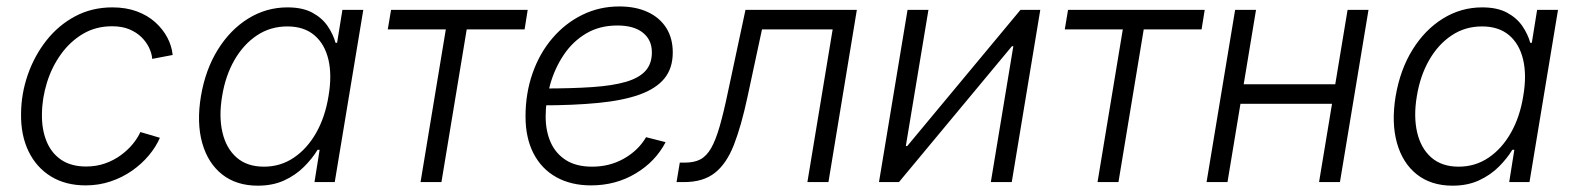

<svg xmlns="http://www.w3.org/2000/svg" viewBox="-20 -570 4932 601"><path d="M248 10.3Q185.1 10.3 139.4 -17.8Q93.8 -45.9 69.3 -96.4Q44.9 -147 45.9 -213.9Q46.4 -276.9 67.1 -336.4Q87.9 -396 125.5 -443.6Q163.1 -491.2 215.3 -519Q267.6 -546.9 332 -546.9Q374.5 -546.9 408.2 -534.4Q441.9 -522 465.8 -500.5Q489.7 -479 503.7 -452.6Q517.6 -426.3 520.5 -397.9L456.5 -385.7Q455.1 -403.3 446.3 -421.4Q437.5 -439.5 422.1 -454.3Q406.7 -469.2 384.3 -478.5Q361.8 -487.8 330.6 -487.8Q279.8 -487.8 239.5 -463.9Q199.2 -439.9 170.7 -400.1Q142.1 -360.4 127 -311.5Q111.8 -262.7 111.3 -213.4Q110.4 -165.5 125.5 -128.2Q140.6 -90.8 171.6 -69.8Q202.6 -48.8 249.5 -48.8Q281.7 -48.8 309.3 -58.6Q336.9 -68.4 358.6 -84.5Q380.4 -100.6 395.8 -119.4Q411.1 -138.2 419.4 -156.7L480.5 -138.7Q468.3 -110.4 446 -83.7Q423.8 -57.1 393.6 -35.9Q363.3 -14.6 326.4 -2.2Q289.6 10.3 248 10.3Z M787.1 11.2Q720.2 11.2 675.5 -23.9Q630.9 -59.1 613 -122.3Q595.2 -185.5 608.9 -268.6Q623 -352.1 661.9 -414.6Q700.7 -477.1 757.1 -512Q813.5 -546.9 879.9 -546.9Q927.2 -546.9 957.8 -530.3Q988.3 -513.7 1005.6 -488.3Q1022.9 -462.9 1030.3 -436H1035.2L1051.8 -539.1H1117.2L1027.8 0H964.4L980.5 -101.1H974.1Q957.5 -73.7 931.6 -47.9Q905.8 -22 869.9 -5.4Q834 11.2 787.1 11.2ZM806.2 -48.3Q858.4 -48.3 900.1 -76.7Q941.9 -105 970 -154.8Q998 -204.6 1008.3 -269Q1019.5 -334 1008.1 -383.1Q996.6 -432.1 964.1 -459.7Q931.6 -487.3 879.4 -487.3Q826.2 -487.3 783.9 -459Q741.7 -430.7 713.6 -381.6Q685.5 -332.5 675.3 -269Q664.6 -205.6 676.3 -155.5Q688 -105.5 720.7 -76.9Q753.4 -48.3 806.2 -48.3Z M1296.4 0 1375.5 -478H1193.8L1204.1 -539.1H1631.8L1622.1 -478H1440.9L1361.8 0Z M1830.1 10.3Q1767.6 10.3 1721.4 -15.4Q1675.3 -41 1650.1 -89.6Q1625 -138.2 1625 -205.6Q1625 -277.8 1647 -340.6Q1668.9 -403.3 1709 -450.2Q1749 -497.1 1802.5 -523.4Q1856 -549.8 1918.5 -549.8Q1970.2 -549.8 2007.8 -532.2Q2045.4 -514.6 2065.7 -482.4Q2085.9 -450.2 2085.9 -405.8Q2085.9 -356.4 2059.8 -324.5Q2033.7 -292.5 1981.9 -273.9Q1930.2 -255.4 1852.5 -247.8Q1774.9 -240.2 1671.9 -240.2L1679.7 -293Q1769.5 -293 1834 -297.4Q1898.4 -301.8 1939.7 -314Q1981 -326.2 2000.7 -348.4Q2020.5 -370.6 2020.5 -406.2Q2020.5 -445.3 1992.2 -467.8Q1963.9 -490.2 1912.6 -490.2Q1856.9 -490.2 1814.9 -465.3Q1772.9 -440.4 1744.9 -398.7Q1716.8 -356.9 1702.4 -306.6Q1688 -256.3 1688 -205.1Q1688 -160.2 1703.6 -124.8Q1719.2 -89.4 1751.5 -68.8Q1783.7 -48.3 1833.5 -48.3Q1888.7 -48.3 1933.3 -73.7Q1978 -99.1 2002.4 -140.6L2063.5 -125Q2031.7 -64 1969.5 -26.9Q1907.2 10.3 1830.1 10.3Z M2097.7 0 2107.9 -61H2124.5Q2152.8 -61 2172.1 -71Q2191.4 -81.1 2205.8 -106Q2220.2 -130.9 2232.9 -175Q2245.6 -219.2 2259.8 -287.6L2313.5 -539.1H2662.1L2573.2 0H2507.3L2586.4 -478H2365.2L2319.8 -266.6Q2300.3 -175.3 2277.1 -116.2Q2253.9 -57.1 2217.3 -28.6Q2180.7 0 2121.1 0Z M3147 0H3081.5L3151.9 -425.3H3147.5L2793.9 0H2731.4L2820.8 -539.1H2886.2L2815.4 -112.8H2819.8L3174.3 -539.1H3236.3Z M3415.5 0 3494.6 -478H3313L3323.2 -539.1H3751L3741.2 -478H3560.1L3481 0Z M4176.3 -306.2 4166 -245.1H3846.2L3856.4 -306.2ZM3911.6 -539.1 3822.3 0H3756.8L3846.2 -539.1ZM4263.7 -539.1 4174.3 0H4108.9L4198.2 -539.1Z M4526.9 11.2Q4460 11.2 4415.3 -23.9Q4370.6 -59.1 4352.8 -122.3Q4335 -185.5 4348.6 -268.6Q4362.8 -352.1 4401.6 -414.6Q4440.4 -477.1 4496.8 -512Q4553.2 -546.9 4619.6 -546.9Q4667 -546.9 4697.5 -530.3Q4728 -513.7 4745.4 -488.3Q4762.7 -462.9 4770 -436H4774.9L4791.5 -539.1H4856.9L4767.6 0H4704.1L4720.2 -101.1H4713.9Q4697.3 -73.7 4671.4 -47.9Q4645.5 -22 4609.6 -5.4Q4573.7 11.2 4526.9 11.2ZM4545.9 -48.3Q4598.1 -48.3 4639.9 -76.7Q4681.6 -105 4709.7 -154.8Q4737.8 -204.6 4748 -269Q4759.3 -334 4747.8 -383.1Q4736.3 -432.1 4703.9 -459.7Q4671.4 -487.3 4619.1 -487.3Q4565.9 -487.3 4523.7 -459Q4481.4 -430.7 4453.4 -381.6Q4425.3 -332.5 4415 -269Q4404.3 -205.6 4416 -155.5Q4427.7 -105.5 4460.4 -76.9Q4493.2 -48.3 4545.9 -48.3Z"/></svg>

Font: Inter 18pt Light
Style: Italic
Weight: 300
Italic angle: -9.3988°
Designer: Rasmus Andersson
Foundry: rsms
Version: Version 4.001;git-66647c0bb